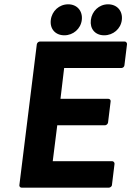

<svg xmlns="http://www.w3.org/2000/svg" viewBox="-20 -860 610 892"><path d="M70 0C69 5 73 12 81 12H485C490 12 499 8 500 0L512 -98C513 -103 509 -111 501 -111H225L246 -278H468C473 -278 481 -283 482 -291L494 -389C495 -394 491 -401 483 -401H261L278 -544H544C549 -544 557 -548 558 -556L570 -654C571 -659 567 -667 559 -667H165C160 -667 152 -662 151 -654ZM279 -696C320 -696 355 -726 360 -767C365 -809 338 -840 297 -840C255 -840 221 -809 216 -767C211 -726 237 -696 279 -696ZM464 -696C506 -696 541 -726 546 -767C551 -809 524 -840 482 -840C440 -840 407 -808 402 -767C397 -726 422 -696 464 -696Z"/></svg>

Font: Falling Sky
Style: BdObl
Weight: 700
Designer: Paul D. Hunt
Foundry: Adobe Systems Incorporated
Version: Version 1.02